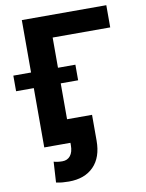

<svg xmlns="http://www.w3.org/2000/svg" viewBox="-138 -797 819 1080"><g transform="rotate(-10 271.5 -257.0)"><path d="M545.8 -727.3V-600.5H217V0H63.2V-727.3ZM-38 -338.8V-427.9H316.4V-338.8ZM212.7 -133.9H359.7V13.5Q359.7 109 308.6 161Q257.5 213.1 166.9 213.1Q147.4 213.1 130.5 211.6Q113.6 210.2 94.1 206L101.2 88.1Q123.2 94.5 150.6 94.5Q179.3 94.5 196 73.7Q212.7 52.9 212.7 13.5Z"/></g></svg>

Font: Inter Zeller
Style: Bold
Weight: 700
Designer: Rasmus Andersson; Joe Bland
Foundry: zeller
Version: Version 3.015;git-dec3a8cb1